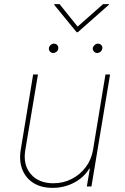

<svg xmlns="http://www.w3.org/2000/svg" viewBox="-20 -909 607 936"><path d="M433.6 -178.7 494.1 -545.9H516.6L425.8 0H403.3L418 -86.9H415Q389.6 -43.9 340.8 -18.3Q292 7.3 235.4 6.8Q181.2 6.8 143.3 -16.8Q105.5 -40.5 88.9 -82.5Q72.3 -124.5 81.1 -178.7L141.6 -545.9H165L103.5 -178.7Q91.3 -106.4 129.6 -61Q168 -15.6 240.2 -15.6Q288.6 -15.6 329.6 -36.6Q370.6 -57.6 398.2 -94.5Q425.8 -131.3 433.6 -178.7ZM218.8 -676.8Q220.2 -684.1 227.3 -690.2Q234.4 -696.3 242.2 -696.3Q253.4 -696.3 259.5 -689Q265.6 -681.6 263.7 -670.9Q263.2 -663.1 255.9 -657Q248.5 -650.9 240.2 -650.4Q229.5 -650.9 223.1 -658.4Q216.8 -666 218.8 -676.8ZM432.6 -676.8Q434.6 -683.6 441.7 -689.9Q448.7 -696.3 457 -696.3Q467.8 -696.3 474.4 -688.7Q481 -681.2 478.5 -670.9Q476.6 -662.1 469.7 -656.5Q462.9 -650.9 454.1 -650.4Q443.4 -650.9 437 -658.9Q430.7 -667 432.6 -676.8ZM270.5 -888.7 358.4 -779.3 482.4 -888.7H512.7L510.7 -885.7L359.4 -752H353.5L244.1 -885.7L245.1 -888.7Z"/></svg>

Font: Inter Tight Thin
Style: Italic
Weight: 250
Italic angle: -9.39999°
Designer: Rasmus Andersson
Foundry: rsms
Version: Version 3.004